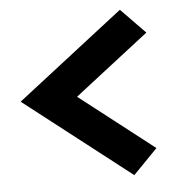

<svg xmlns="http://www.w3.org/2000/svg" viewBox="-43 -663 527 588"><g transform="rotate(-5 220.5 -369.0)"><path d="M19.5 -369.1 346.7 -114.7 421.4 -191.4 192.9 -369.1 421.4 -546.4 346.7 -623Z"/></g></svg>

Font: Estedad Black
Style: Regular
Weight: 900
Designer: Amin Abedi
Version: Version 7.3